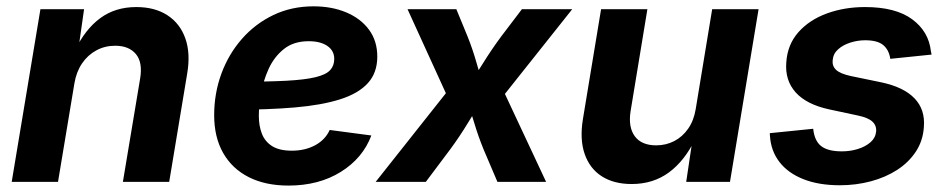

<svg xmlns="http://www.w3.org/2000/svg" viewBox="-20 -575 2995 607"><path d="M215.2 -311.3 163.4 0H17L107.8 -545.9H245.8L226.4 -409.6L216.4 -414.4Q248.8 -482 296.6 -517.4Q344.4 -552.7 410.7 -552.7Q469.5 -552.7 509.3 -526.8Q549.2 -500.8 565.9 -453.7Q582.7 -406.5 571.8 -342.4L514.9 0H368.5L423 -326.5Q431.6 -377.8 409.6 -404.1Q387.6 -430.4 344.2 -430.4Q311.6 -430.4 284.5 -415.7Q257.4 -401.1 239.3 -374.4Q221.2 -347.6 215.2 -311.3Z M892 11.7Q819.3 11.7 766.6 -14.9Q713.9 -41.5 685.5 -91.4Q657.1 -141.2 657.1 -210.9Q657.1 -280 679.9 -342.1Q702.8 -404.1 744.7 -451.9Q786.6 -499.8 844.1 -527.4Q901.7 -555 971.1 -555Q1028.8 -555 1074.5 -535.9Q1120.1 -516.8 1146.5 -481.2Q1172.8 -445.7 1172.8 -396Q1172.8 -345.1 1143.1 -312.3Q1113.3 -279.4 1055.2 -261Q997.1 -242.6 912.1 -235.3Q827.1 -228 716.6 -228L731.7 -316.6Q825.3 -316.6 885 -319.7Q944.6 -322.9 977.6 -331Q1010.7 -339.1 1023.7 -353.2Q1036.7 -367.2 1036.7 -388.8Q1036.7 -414.7 1015 -429.7Q993.4 -444.7 955.9 -444.7Q908.1 -444.7 877.4 -419.9Q846.6 -395.2 829.4 -357.5Q812.3 -319.8 805.3 -279.7Q798.3 -239.5 798.3 -208.5Q798.3 -177.4 807.9 -152.4Q817.5 -127.5 840.4 -113Q863.3 -98.6 902.6 -98.6Q944.6 -98.6 976.5 -115.9Q1008.4 -133.2 1022.3 -164.1L1154 -146.7Q1127.1 -75.1 1057.6 -31.7Q988 11.7 892 11.7Z M1167.6 0 1434.7 -337.2 1415.6 -223.4 1268.4 -545.9H1422.7L1458.2 -459.7Q1475 -417.6 1486.6 -376.2Q1498.3 -334.8 1511.3 -296H1455.6Q1482 -334.5 1507.7 -376.1Q1533.4 -417.6 1564.5 -459.7L1630 -545.9H1789.1L1531.5 -221.8L1550 -334.2L1706.5 0H1552.6L1508.8 -102.8Q1491.7 -144.7 1479.4 -186.1Q1467.1 -227.5 1453.5 -265.6H1509.4Q1484 -227.5 1459.1 -186.1Q1434.1 -144.7 1403.3 -102.8L1326.2 0Z M1976.9 6.8Q1920.6 6.8 1882.4 -17.7Q1844.2 -42.3 1828.3 -88.5Q1812.4 -134.6 1822.9 -198.7L1880.3 -545.9H2026.7L1973.7 -224.2Q1965.5 -173.6 1986.7 -144.5Q2007.9 -115.5 2054.5 -115.5Q2085.4 -115.5 2111.4 -128.9Q2137.4 -142.3 2155.4 -167.9Q2173.4 -193.5 2179.4 -229.8L2231.5 -545.9H2378.2L2287.8 0H2149.4L2169.7 -136.3H2178.3Q2145.4 -67.5 2095.4 -30.3Q2045.4 6.8 1976.9 6.8Z M2635 10.7Q2568.7 10.7 2520 -8.5Q2471.3 -27.7 2444.1 -63Q2416.9 -98.3 2414.1 -146.6Q2413.9 -148.7 2413.8 -150.4Q2413.7 -152.1 2413.7 -154L2550.9 -167.9Q2554.8 -129.8 2576 -113.2Q2597.2 -96.5 2641.4 -96.5Q2668.3 -96.5 2692.3 -104Q2716.3 -111.5 2732.2 -125.4Q2748 -139.4 2749.8 -159.1Q2751.6 -177.8 2738.2 -190.4Q2724.8 -203 2691.8 -209.9L2601 -229.3Q2529.7 -244.8 2495.5 -282.9Q2461.3 -321.1 2465.8 -377.5Q2469.4 -434 2504.1 -473.2Q2538.8 -512.3 2594.2 -532.5Q2649.6 -552.7 2714.6 -552.7Q2811.2 -552.7 2863.6 -514.2Q2916.1 -475.6 2923 -412.9Q2923.6 -410.4 2924.2 -407.7Q2924.8 -405.1 2925 -402.4L2794.6 -389Q2790.6 -417 2772.4 -432.4Q2754.2 -447.7 2715.3 -447.7Q2691.6 -447.7 2668.6 -440.4Q2645.6 -433.2 2630 -419.4Q2614.3 -405.6 2612.5 -385.2Q2610.3 -366.9 2622.9 -354.5Q2635.6 -342.1 2669.9 -334.6L2764.8 -315Q2836.4 -300.1 2870.8 -264.5Q2905.3 -229 2900.8 -173.8Q2898.1 -130.4 2875.7 -96.1Q2853.3 -61.8 2816.4 -37.9Q2779.5 -14.1 2732.8 -1.7Q2686.1 10.7 2635 10.7Z"/></svg>

Font: Inter
Style: Italic
Weight: 400
Italic angle: -9.3988°
Designer: Rasmus Andersson
Foundry: rsms
Version: Version 4.001;git-66647c0bb